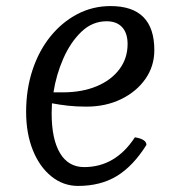

<svg xmlns="http://www.w3.org/2000/svg" viewBox="-20 -597 568 632"><path d="M237 15Q188 15 149 -16.5Q110 -48 88 -103Q66 -158 66 -229Q66 -303 87 -366.5Q108 -430 146 -477Q184 -524 234.5 -550.5Q285 -577 344 -577Q488 -577 488 -432Q488 -379 458.5 -337Q429 -295 378.5 -270.5Q328 -246 264 -246Q232 -246 204.5 -249Q177 -252 151 -257Q150 -240 150 -224Q150 -139 177.5 -93Q205 -47 257 -47Q360 -47 424 -145Q462 -139 462 -120Q418 -50 364.5 -17.5Q311 15 237 15ZM331 -527Q284 -527 248 -492.5Q212 -458 188.5 -404.5Q165 -351 156 -293H186Q250 -293 298 -313Q346 -333 373 -369Q400 -405 400 -452Q400 -488 382 -507.5Q364 -527 331 -527Z"/></svg>

Font: Merienda Light
Style: Regular
Weight: 300
Designer: Eduardo Rodriguez Tunni
Foundry: Eduardo Rodriguez Tunni
Version: Version 2.001; ttfautohint (v1.8.4.7-5d5b)